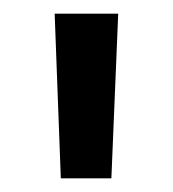

<svg xmlns="http://www.w3.org/2000/svg" viewBox="-20 -736 253 281"><path d="M60 -716H153L143 -475H69Z"/></svg>

Font: Oak Sans Medium
Style: Regular
Weight: 500
Designer: Erik Kennedy, Walven
Foundry: Erik Kennedy, Walven
Version: Version 1.000